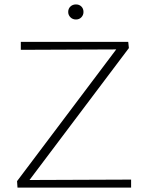

<svg xmlns="http://www.w3.org/2000/svg" viewBox="-20 -847 655 867"><path d="M59 0 57 -29 526 -652 544 -624 74 -622V-658H559L562 -630L92 -6L74 -34L572 -36V0ZM323 -759Q308 -759 298 -769Q288 -779 288 -793Q288 -808 298 -817.5Q308 -827 323 -827Q338 -827 347.5 -817.5Q357 -808 357 -793Q357 -779 347.5 -769Q338 -759 323 -759Z"/></svg>

Font: Ysabeau ExtraLight
Style: Regular
Weight: 250
Designer: Christian Thalmann (Catharsis Fonts)
Version: Version 2.002